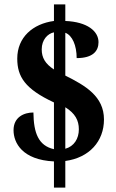

<svg xmlns="http://www.w3.org/2000/svg" viewBox="-20 -780 533 879"><path d="M227 -41V79H279V-43C389 -58 456 -133 456 -233C456 -339 371 -388 279 -434V-630C311 -618 331 -572 331 -514C406 -514 431 -547 431 -587C431 -637 380 -680 279 -684V-760H227V-684C130 -671 59 -609 59 -512C59 -429 94 -373 227 -311V-97C156 -113 134 -171 133 -265C90 -265 42 -244 42 -184C42 -126 82 -48 227 -41ZM227 -632V-462C187 -488 171 -516 171 -554C171 -598 198 -626 227 -632ZM279 -99V-289C324 -261 341 -229 341 -188C341 -145 319 -110 279 -99Z"/></svg>

Font: Noto Serif Sinhala Condensed ExtraBold
Style: Regular
Weight: 800
Width: 3
Designer: Jelle Bosma - Monotype Design Team
Foundry: Monotype Imaging Inc.
Version: Version 2.007